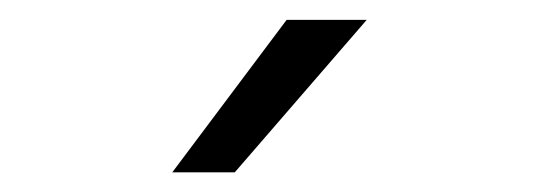

<svg xmlns="http://www.w3.org/2000/svg" viewBox="-20 -684 540 192"><path d="M266.6 -664.1H346.7L214.8 -511.7H152.3Z"/></svg>

Font: BabelStone Mayan Numerals
Style: Regular
Weight: 400
Designer: Andrew West
Foundry: BabelStone
Version: Version 11.000 June 09, 2018